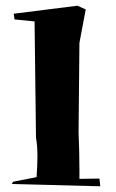

<svg xmlns="http://www.w3.org/2000/svg" viewBox="-20 -728 406 672"><path d="M331 -76 21 -84 26 -92 108 -108Q111 -149 111 -180Q111 -220 106 -245L101 -653L31 -660L28 -680L251 -708L280 -695L258 -578L255 -265Q258 -197 258 -133V-102L328 -103Z"/></svg>

Font: Xiangcui Kesong Xiangcui Kesong
Style: Regular
Weight: 400
Version: Version 1.501;March 28, 2024;FontCreator 14.0.0.2814 64-bit